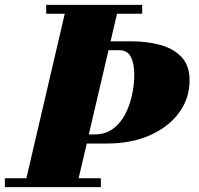

<svg xmlns="http://www.w3.org/2000/svg" viewBox="-65 -770 820 790"><path d="M-45 -36.5H43.5L201.5 -713.5H125V-750H520V-713.5H416.5L390 -600H475Q540.5 -600 595 -585Q649.5 -570 682.2 -535Q715 -500 715 -440Q715 -365 671.8 -306.2Q628.5 -247.5 552 -213.5Q475.5 -179.5 375 -179.5H292L258.5 -36.5H350V0H-45ZM425 -563.5H381.5L300.5 -217H325Q368.5 -217 399.5 -239.8Q430.5 -262.5 449.8 -299.2Q469 -336 478.2 -379.2Q487.5 -422.5 487.5 -463.5Q487.5 -508 473.5 -535.8Q459.5 -563.5 425 -563.5Z"/></svg>

Font: Bodoni* 06pt Fatface
Style: Italic
Weight: 900
Italic angle: -13°
Version: Version 2.3